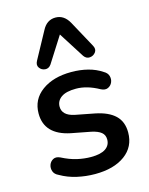

<svg xmlns="http://www.w3.org/2000/svg" viewBox="-118 -847 722 931"><g transform="rotate(-15 243.5 -381.5)"><path d="M243 10Q197 10 152.5 0Q108 -10 70 -32Q50 -41 44.5 -57.5Q39 -74 44.5 -89.5Q50 -105 64.5 -113Q79 -121 99 -112Q140 -91 175.5 -83Q211 -75 245 -75Q294 -75 318 -91.5Q342 -108 342 -137Q342 -160 326 -173Q310 -186 278 -193L179 -212Q53 -238 53 -344Q53 -415 110 -456.5Q167 -498 258 -498Q302 -498 341 -488Q380 -478 411 -457Q429 -447 433.5 -430.5Q438 -414 431.5 -399Q425 -384 410 -377Q395 -370 375 -380Q314 -414 259 -414Q209 -414 184.5 -396.5Q160 -379 160 -350Q160 -306 220 -293L318 -274Q383 -261 416 -229.5Q449 -198 449 -144Q449 -72 393 -31Q337 10 243 10ZM393 -594Q404 -574 393 -559.5Q382 -545 364 -543.5Q346 -542 334 -559L252 -688L170 -559Q158 -542 140 -543.5Q122 -545 111.5 -559.5Q101 -574 112 -594L185 -728Q208 -773 252 -773Q295 -773 320 -728Z"/></g></svg>

Font: Chiron GoRound TC M
Style: Regular
Weight: 500
Designer: Ryoko NISHIZUKA 西塚涼子 (kana, bopomofo & ideographs); Paul D. Hunt (Latin, Greek & Cyrillic); Sandoll Communications 산돌커뮤니
Foundry: Adobe
Version: Version 1.000;hotconv 1.1.1;makeotfexe 2.6.0